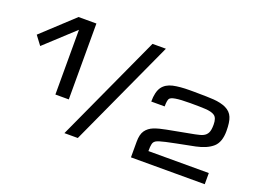

<svg xmlns="http://www.w3.org/2000/svg" viewBox="-109 -1007 1701 1263"><g transform="rotate(20 741.5 -375.0)"><path d="M281.2 -671.4 78.1 -483.9 31.2 -546.4 250 -749.5H375V-218.3H281.2ZM767.6 -750H861.3L517.6 0H423.8ZM889.6 -109.4Q889.6 -161.1 908.7 -188Q927.7 -214.8 962.9 -229Q998 -242.2 1045.9 -251L1234.4 -286.6Q1271 -293.5 1288.6 -302.2Q1308.6 -312 1317.9 -331.1Q1327.1 -349.1 1327.1 -387.7Q1327.1 -434.6 1305.2 -449.7Q1284.7 -464.4 1238.3 -466.8Q1222.2 -467.3 1196.3 -468.3Q1189 -468.8 1135.7 -468.8Q1066.4 -468.8 1032.2 -462.9Q999.5 -457.5 991.7 -445.3Q983.4 -431.2 983.4 -390.6H889.6Q889.6 -458.5 914.1 -493.2Q938 -525.9 986.3 -537.1Q1034.2 -547.4 1103 -547.4H1134.8Q1139.6 -546.9 1167.5 -546.9Q1219.2 -546.9 1270.5 -543.9Q1320.8 -540 1355.5 -524.4Q1393.6 -506.3 1407.2 -472.2Q1420.9 -439.9 1420.9 -377Q1420.9 -299.8 1381.3 -264.2Q1340.8 -228.5 1265.6 -212.9L1139.6 -188Q1053.2 -170.9 1030.3 -163.1Q1007.3 -156.2 1000 -148.9Q989.7 -141.1 986.8 -125Q983.4 -111.8 983.4 -78.1H1406.2V0H889.6Z"/></g></svg>

Font: Michroma+
Style: Regular
Weight: 400
Designer: beogot
Foundry: beogot
Version: Version